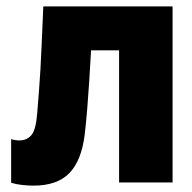

<svg xmlns="http://www.w3.org/2000/svg" viewBox="-20 -573 603 603"><path d="M85 10Q69 10 50 8Q31 6 15 1V-136Q28 -132 41 -132Q64 -132 78.5 -148.5Q93 -165 97 -219Q100 -257 102.5 -288.5Q105 -320 107 -355Q109 -390 111 -437Q113 -484 116 -553H522V0H354V-415H266Q263 -358 260 -314.5Q257 -271 254 -232Q251 -193 246 -150Q236 -69 198 -29.5Q160 10 85 10Z"/></svg>

Font: Noto Sans Mono SemiCondensed Black
Style: Regular
Weight: 900
Width: 4
Designer: Monotype Design Team
Foundry: Monotype Imaging Inc.
Version: Version 2.014; ttfautohint (v1.8.4.7-5d5b)